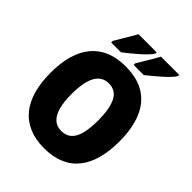

<svg xmlns="http://www.w3.org/2000/svg" viewBox="-256 -1069 1220 1220"><g transform="rotate(45 354.5 -458.5)"><path d="M663.6 -357.9Q663.6 -272 645 -203.9Q626.5 -135.7 588.4 -87.9Q550.3 -40 491.9 -15.1Q433.6 9.8 354.5 9.8Q276.9 9.8 218.5 -15.4Q160.2 -40.5 121.6 -88.1Q83 -135.7 64 -204.1Q44.9 -272.5 44.9 -358.9Q44.9 -474.1 78.9 -556.2Q112.8 -638.2 181.9 -681.6Q251 -725.1 355 -725.1Q460.4 -725.1 528.8 -681.6Q597.2 -638.2 630.4 -556.2Q663.6 -474.1 663.6 -357.9ZM234.9 -357.9Q234.9 -289.6 247.6 -241.9Q260.3 -194.3 286.9 -169.7Q313.5 -145 354.5 -145Q397.5 -145 423.6 -169.2Q449.7 -193.4 461.7 -241Q473.6 -288.6 473.6 -357.9Q473.6 -462.9 445.8 -518.1Q418 -573.2 355 -573.2Q313.5 -573.2 286.9 -548.1Q260.3 -522.9 247.6 -475.1Q234.9 -427.2 234.9 -357.9ZM632.8 -927.2V-917Q626 -903.3 607.4 -883.8Q588.9 -864.3 564.9 -842.8Q541 -821.3 516.8 -801.5Q492.7 -781.7 474.1 -767.1H383.3V-781.2Q399.4 -809.1 415.8 -835.9Q432.1 -862.8 446.3 -886.5Q460.4 -910.2 468.8 -927.2ZM430.2 -927.2V-917Q422.9 -902.8 404.5 -883.5Q386.2 -864.3 362.5 -843.3Q338.9 -822.3 314.2 -802.2Q289.6 -782.2 269.5 -767.1H181.6V-781.2Q197.8 -809.1 213.9 -836.2Q230 -863.3 244.1 -886.7Q258.3 -910.2 267.1 -927.2Z"/></g></svg>

Font: Open Sans SemiCondensed ExtraBold
Style: Regular
Weight: 800
Width: 4
Designer: Monotype Design Team
Foundry: Monotype Imaging Inc.
Version: Version 3.000